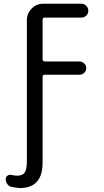

<svg xmlns="http://www.w3.org/2000/svg" viewBox="-20 -750 540 1001"><path d="M41 224.6Q27.3 221.7 18.6 210.4Q9.8 199.2 9.8 183.6Q9.8 171.9 19.5 165.5Q29.3 159.2 40 162.1Q59.6 166 68.4 166Q97.7 166 108.9 149.4Q120.1 132.8 120.1 87.9V-644.5Q120.1 -679.7 145 -705.1Q169.9 -730.5 205.1 -730.5H404.3Q418.9 -730.5 429.7 -719.7Q440.4 -709 440.4 -693.8Q440.4 -678.7 429.7 -668.5Q418.9 -658.2 404.3 -658.2H212.9Q202.1 -658.2 202.1 -647.5V-441.4Q202.1 -430.7 212.9 -429.7H394.5Q408.2 -429.7 418.9 -419.4Q429.7 -409.2 429.7 -395Q429.7 -380.9 419.4 -370.6Q409.2 -360.4 394.5 -360.4H212.9Q202.1 -360.4 202.1 -348.6V97.7Q202.1 229.5 85 230.5Q66.4 229.5 41 224.6Z"/></svg>

Font: Rounded-X Mgen+ 2m regular
Style: Regular
Weight: 400
Designer: [Source Han Sans]
Ryoko NISHIZUKA  (kana & ideographs); Paul D. Hunt (Latin, Greek & Cyrillic); Wenlong ZHANG  (bopomofo
Version: Version 1.059.20150602